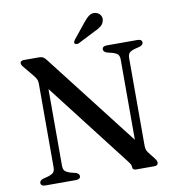

<svg xmlns="http://www.w3.org/2000/svg" viewBox="-94 -972 967 1056"><g transform="rotate(-10 389.0 -444.0)"><path d="M270 -18Q270 -10 263.8 -5Q257.5 0 244.5 0H74Q61 0 54.8 -5Q48.5 -10 48.5 -18Q48.5 -31.5 67.5 -38.5L97 -46Q120 -53.5 127.8 -62.5Q135.5 -71.5 135.5 -92.5V-556Q135.5 -570.5 131.5 -580.8Q127.5 -591 112 -609.5L68 -662.5Q61 -671 58.8 -675.8Q56.5 -680.5 56.5 -685Q56.5 -692.5 61.8 -696.2Q67 -700 76 -700H162Q175 -700 183.5 -695.5Q192 -691 201.5 -678.5L622.5 -135.5L602 -91.5V-607.5Q602 -628 594.8 -637.2Q587.5 -646.5 563.5 -654L533.5 -661.5Q514.5 -669 514.5 -682Q514.5 -690.5 521 -695.2Q527.5 -700 540 -700H710.5Q723.5 -700 730 -695.2Q736.5 -690.5 736.5 -682Q736.5 -668.5 717 -661.5L687.5 -654Q664.5 -647 656.8 -637.8Q649 -628.5 649 -607.5V-123.5Q649 -109.5 651.8 -99.8Q654.5 -90 661 -81.5L692 -42Q699.5 -32 701.5 -26.8Q703.5 -21.5 703.5 -16.5Q703.5 -9 698.2 -4.5Q693 0 682 0H580.5Q561 0 561 -16Q561 -23.5 558.2 -30Q555.5 -36.5 542 -54L146 -566.5L182.5 -594.5V-92Q182.5 -72.5 190 -63.2Q197.5 -54 221 -46L251 -38.5Q270 -31.5 270 -18ZM438.5 -843Q456.5 -866 473 -878.5Q489.5 -891 510.5 -886.5Q529 -882 537.5 -867.8Q546 -853.5 542 -838.5Q538 -820 523.8 -808.5Q509.5 -797 486.5 -787L390 -738Q385 -735.5 378.8 -736Q372.5 -736.5 368.5 -740.5Q364.5 -745 366.5 -750.2Q368.5 -755.5 372 -760.5Z"/></g></svg>

Font: Fraunces 12pt
Style: Regular
Weight: 400
Version: Version 1.000;[b76b70a41]